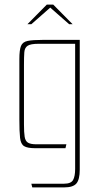

<svg xmlns="http://www.w3.org/2000/svg" viewBox="-20 -643 436 833"><path d="M120 170 116 154H258Q288 154 297 138Q306 122 306 90V-453H147Q113 -453 100 -444.5Q87 -436 85.5 -416.5Q84 -397 84 -362V-103Q84 -68 87 -49.5Q90 -31 101.5 -24Q113 -17 138 -17H268L264 0H133Q99 0 84.5 -9Q70 -18 67 -45Q64 -72 64 -125V-387Q64 -426 71 -443.5Q78 -461 100 -465.5Q122 -470 167 -470H326V93Q326 136 311.5 153Q297 170 259 170ZM99 -538 183 -623H211L295 -538H280L198 -610L116 -538Z"/></svg>

Font: Smooch Sans Thin Thin
Style: Regular
Weight: 250
Version: Version 1.010